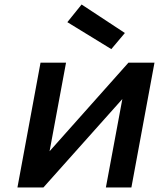

<svg xmlns="http://www.w3.org/2000/svg" viewBox="-20 -829 703 849"><path d="M277.8 -731 340.8 -809.1 532.2 -683.1 472.2 -611.8ZM57.1 0 159.2 -551.8H272L199.2 -160.2L547.9 -551.8H663.1L561 0H448.2L521 -391.1L171.9 0Z"/></svg>

Font: Involve SemiBold Oblique
Style: Italic
Weight: 600
Italic angle: -10.5°
Designer: Stefan Peev
Foundry: Context Ltd.
Version: Version 1.001